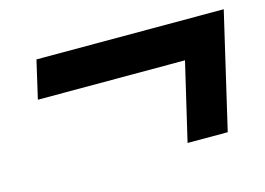

<svg xmlns="http://www.w3.org/2000/svg" viewBox="-55 -521 700 508"><g transform="rotate(-15 294.5 -267.5)"><path d="M454 -322H51L75 -426H588L514 -109H404Z"/></g></svg>

Font: KaiGen Gothic CN Bold
Style: Bold
Weight: 700
Designer: Ryoko NISHIZUKA  (kana & ideographs); Paul D. Hunt (Latin, Greek & Cyrillic); Wenlong ZHANG  (bopomofo); Sandoll Communi
Foundry: Adobe Systems Incorporated
Version: Version 1.002.20150501